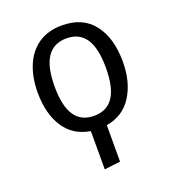

<svg xmlns="http://www.w3.org/2000/svg" viewBox="-139 -659 892 984"><g transform="rotate(-20 307.5 -166.5)"><path d="M308.7 -551.3Q423.1 -551.3 481.5 -474.9Q540 -398.5 540 -270.3Q540 -159 491.8 -83.1Q443.6 -7.2 351.3 8.2V206.7L264.1 217.4V8.7Q171.3 -6.2 123.3 -80.5Q75.4 -154.9 75.4 -269.2Q75.4 -352.3 102.1 -416.2Q128.7 -480 180.8 -515.6Q232.8 -551.3 308.7 -551.3ZM308.7 -481Q239 -481 203.3 -429.2Q167.7 -377.4 167.7 -269.2Q167.7 -162.1 202.8 -110.5Q237.9 -59 307.7 -59Q377.4 -59 412.6 -110.8Q447.7 -162.6 447.7 -270.3Q447.7 -377.9 412.8 -429.5Q377.9 -481 308.7 -481Z"/></g></svg>

Font: FiraCode Nerd Font
Style: Regular
Weight: 400
Designer: Carrois Corporate, Edenspiekermann AG, Nikita Prokopov
Foundry: Carrois Corporate, Edenspiekermann AG, Nikita Prokopov
Version: Version 6.002;Nerd Fonts 2.2.2